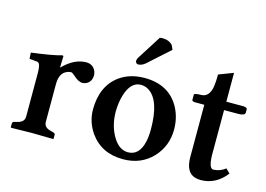

<svg xmlns="http://www.w3.org/2000/svg" viewBox="-92 -851 1434 1035"><g transform="rotate(15 625.0 -333.0)"><path d="M207 -380.9Q268.6 -443.4 335 -443.8Q372.6 -443.8 388.2 -409.7Q392.6 -398.4 393.1 -388.2Q393.1 -349.6 362.8 -335.4Q353 -331.5 342.8 -331.1Q319.3 -331.1 291 -357.9Q276.9 -370.6 269.5 -371.1Q250.5 -370.6 232.9 -357.9Q207.5 -338.4 207 -288.1V-77.1Q207 -49.8 236.3 -39.6Q244.1 -36.6 254.9 -34.2L263.2 -32.2Q270.5 -28.8 271 -22.9V0L269 2Q268.1 2 149.9 0L34.2 2L32.2 0V-22.9Q33.7 -30.3 39.1 -32.2L48.8 -34.2Q91.8 -43 96.2 -67.9Q96.7 -72.8 97.2 -77.1V-320.8Q97.2 -373.5 80.6 -377.9Q77.6 -378.4 75.2 -378.9L34.2 -382.8L32.2 -417Q154.3 -432.6 200.2 -446.8Q205.6 -445.8 207 -443.8L205.1 -380.9Z M683.1 -673.8Q689.5 -675.8 698.7 -675.8Q736.3 -675.3 755.9 -651.9L766.1 -628.9L646 -521Q627 -505.4 607.9 -504.9Q597.2 -504.9 592.8 -515.6Q592.3 -518.1 591.8 -519Q592.3 -531.7 600.1 -543ZM650.9 -402.8Q594.7 -402.8 569.8 -321.3Q557.1 -278.8 556.6 -229Q556.6 -148.4 594.7 -86.9Q628.4 -33.7 675.8 -33.2Q739.3 -33.2 757.8 -114.7Q764.6 -145 764.6 -184.1Q764.6 -347.2 694.3 -390.6Q674.8 -402.8 650.9 -402.8ZM435.1 -207Q435.1 -338.4 522 -402.3Q579.1 -443.4 660.6 -443.8Q799.3 -443.8 857.4 -335Q885.7 -280.8 885.7 -215.8Q885.7 -124 824.7 -58.1Q760.7 9.8 659.7 9.8Q539.1 9.8 475.1 -81.1Q435.5 -139.2 435.1 -207Z M1118.7 -387.2V-134.8Q1120.6 -63.5 1144.5 -62Q1182.1 -63 1212.4 -86.9L1235.4 -64Q1178.7 9.3 1094.2 9.8Q1017.1 9.8 1009.3 -73.7Q1008.3 -83 1008.3 -91.8V-387.2H957.5Q939.9 -388.2 939.5 -395V-425.8Q940.9 -433.6 977.5 -434.1Q1023.4 -434.1 1033.7 -497.6Q1037.6 -523.4 1037.6 -564L1118.7 -595.2V-434.1H1213.4Q1234.9 -433.1 1235.4 -423.8V-403.8Q1233.9 -387.2 1198.2 -387.2Z"/></g></svg>

Font: Linux Libertine O
Style: Semibold
Weight: 700
Designer: Philipp H. Poll
Foundry: Philipp H. Poll
Version: Version 5.0.0